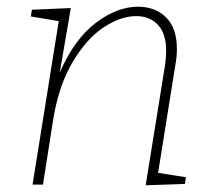

<svg xmlns="http://www.w3.org/2000/svg" viewBox="-20 -550 636 572"><path d="M451 -35 534 -22 531 -2 414 2 472 -358Q475 -379 475 -398Q475 -450 450.5 -476Q426 -502 386 -502Q339 -502 288 -468Q237 -434 195.5 -363.5Q154 -293 138 -191L108 0H77L155 -487L72 -501L75 -521L191 -526L158 -334Q202 -434 265.5 -482Q329 -530 391 -530Q443 -530 475 -498Q507 -466 507 -404Q507 -381 503 -360Z"/></svg>

Font: Bitter Pro ExtraLight
Style: Italic
Weight: 275
Italic angle: -9°
Designer: Sol Matas, and Bitter project Authors
Foundry: Sol Matas
Version: Version 1.010